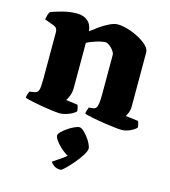

<svg xmlns="http://www.w3.org/2000/svg" viewBox="-114 -591 842 951"><g transform="rotate(15 307.5 -115.5)"><path d="M209 0Q198 0 172.5 -3Q147 -6 117.5 -11Q88 -16 63 -21.5Q38 -27 26 -31Q26 -39 29 -48.5Q32 -58 35 -65L60 -69Q77 -72 81.5 -87Q86 -102 86 -147V-385Q86 -394 81.5 -401.5Q77 -409 67 -413L18 -431Q20 -443 23 -453.5Q26 -464 32 -472Q49 -479 87.5 -489.5Q126 -500 163 -500Q198 -500 219 -482Q240 -464 243 -430Q258 -442 281 -458.5Q304 -475 329 -487.5Q354 -500 372 -500Q395 -500 424.5 -491.5Q454 -483 481 -468.5Q508 -454 526 -437Q544 -420 544 -402V-128Q544 -107 538 -92.5Q532 -78 528 -72L593 -64Q595 -59 597.5 -50Q600 -41 600 -32Q595 -25 581.5 -17Q568 -9 553.5 -4.5Q539 0 526 0Q514 0 487 -3Q460 -6 428 -11Q396 -16 369.5 -21.5Q343 -27 331 -31Q331 -39 334 -48.5Q337 -58 340 -65L360 -67Q371 -68 376.5 -75Q382 -82 384.5 -98.5Q387 -115 387 -147V-348Q387 -355 381.5 -364Q376 -373 368 -381Q360 -389 351.5 -394Q343 -399 337 -399Q329 -399 316 -396.5Q303 -394 289 -389.5Q275 -385 262.5 -380Q250 -375 243 -371V-139Q243 -118 236 -99.5Q229 -81 222 -72L282 -64Q284 -61 286.5 -51.5Q289 -42 289 -32Q284 -25 269 -17Q254 -9 237.5 -4.5Q221 0 209 0ZM284 269Q263 269 250.5 260Q238 251 233 241Q256 226 281 208.5Q306 191 321 170L316 196Q305 196 289.5 186Q274 176 259 161.5Q244 147 234 132.5Q224 118 224 109Q224 101 235.5 89.5Q247 78 263 67Q279 56 295.5 48.5Q312 41 321 41Q330 41 342 51.5Q354 62 365.5 77Q377 92 384.5 107.5Q392 123 392 132Q392 144 378 166.5Q364 189 344 212.5Q324 236 307 252.5Q290 269 284 269Z"/></g></svg>

Font: Texturina Medium 12pt ExtraBold
Style: Regular
Weight: 800
Version: Version 1.002